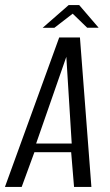

<svg xmlns="http://www.w3.org/2000/svg" viewBox="-43 -739 433 759"><path d="M-23.5 0 191.1 -591H273L318.3 0H249.7L238.3 -137.3H93L42.7 0ZM99.8 -171.5H240.5L219.2 -514.4ZM125.7 -629.2 228.4 -718.9H270.1L346.9 -629.4H301.7L244.3 -684.9L172.1 -629.2Z"/></svg>

Font: Alumni Sans Thin
Style: Italic
Weight: 100
Italic angle: -8°
Designer: Robert E. Leuschke
Foundry: Robert E. Leuschke
Version: Version 1.016